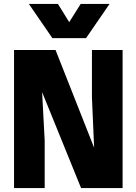

<svg xmlns="http://www.w3.org/2000/svg" viewBox="-20 -951 690 971"><path d="M51 0V-698H261L456 -204L445 -458V-698H600V0H390L193 -485L206 -240V0ZM126 -931H273L330 -839L388 -931H534L415 -758H245Z"/></svg>

Font: Azeret Mono Thin
Style: Regular
Weight: 100
Designer: Martin Vácha
Foundry: Displaay
Version: Version 1.002